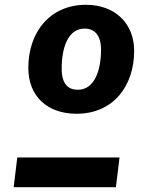

<svg xmlns="http://www.w3.org/2000/svg" viewBox="-20 -780 640 800"><path d="M338 -760C188 -760 98 -646 98 -497C98 -379 177 -306 299 -306C453 -306 539 -423 539 -568C539 -682 460 -760 338 -760ZM333 -661C371 -661 401 -636 401 -573C401 -489 375 -406 304 -406C264 -406 237 -430 237 -494C237 -579 262 -661 333 -661ZM463 0 478 -124H52L37 0Z"/></svg>

Font: Fira Sans OT
Style: Bold Italic
Weight: 700
Italic angle: -8°
Designer: Carrois Corporate & Edenspiekermann
Foundry: Carrois Corporate GbR & Edenspiekermann AG
Version: Version 2.001